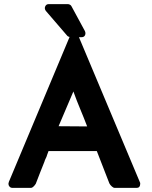

<svg xmlns="http://www.w3.org/2000/svg" viewBox="-20 -914 741 934"><path d="M451 -179H216L209 -160Q207 -152 202.5 -143.5Q198 -135 196 -127Q184 -98 174.5 -73Q165 -48 154 -20Q149 -12 142.5 -6Q136 0 131 0H41Q32 0 26.5 -6Q21 -12 21 -20Q21 -23 23 -29L323 -745Q328 -750 339 -750H345Q351 -750 356 -746Q361 -742 362 -738L662 -24V-19Q662 -11 658 -5.5Q654 0 643 0H537Q532 0 524 -7Q516 -14 512 -22ZM404 -299Q386 -346 370 -384Q354 -422 337 -469L265 -300ZM310 -894Q315 -894 320.5 -891Q326 -888 328 -883L393 -763Q398 -752 393.5 -742.5Q389 -733 376 -733H323Q321 -733 315.5 -735Q310 -737 308 -739L203 -861Q195 -872 200 -883Q205 -894 217 -894Z"/></svg>

Font: Stadtwerke
Style: Bold
Weight: 700
Designer: Santiago Orozco
Foundry: Typemade
Version: Version 1.003